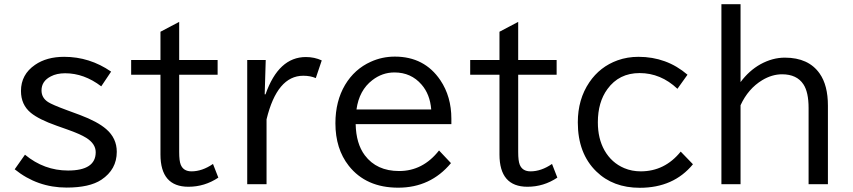

<svg xmlns="http://www.w3.org/2000/svg" viewBox="-20 -850 4051 912"><path d="M98.6 -115.2Q189.5 -40 303.2 -40Q434.6 -40 434.6 -127Q434.6 -167 389.6 -195.3Q360.8 -213.4 299.8 -234.9L249 -252.9Q164.6 -282.7 126.5 -314Q79.6 -352.5 79.6 -418Q79.6 -496.1 146.5 -542Q201.7 -580.1 284.7 -580.1Q405.8 -580.1 507.8 -509.8L460.9 -439.9Q379.4 -502 289.6 -502Q249.5 -502 221.7 -487.3Q177.2 -464.8 177.2 -420.4Q177.2 -385.3 208.5 -365.2Q228 -352.5 296.9 -327.1L358.9 -304.2Q443.4 -272.5 484.4 -236.8Q534.7 -193.4 534.7 -128.9Q534.7 -44.9 461.4 3.9Q405.3 41 296.4 41Q157.2 41 49.8 -45.9Z M831.1 -746.1V-564.9H1013.7V-495.1H831.1V-127.9Q831.1 -85.9 838.4 -67.9Q851.1 -36.1 889.6 -36.1Q940.4 -36.1 991.7 -71.3L1017.1 -6.3Q952.1 37.1 875 37.1Q742.2 37.1 742.2 -116.2V-495.1H603V-564.9H742.2V-699.2Z M1237.3 -401.9H1241.2Q1303.2 -579.1 1433.1 -579.1Q1473.6 -579.1 1508.3 -563L1480 -479Q1454.6 -490.2 1420.4 -490.2Q1296.4 -490.2 1246.1 -283.2V24.9H1154.3V-564.9H1242.2Z M2124 -260.3H1669.4Q1671.4 -167.5 1712.9 -112.3Q1769 -37.6 1876 -37.6Q1988.8 -37.6 2065.4 -135.3L2122.1 -75.2Q2024.9 41.5 1871.6 41.5Q1718.8 41.5 1636.7 -62.5Q1573.2 -143.1 1573.2 -264.6Q1573.2 -369.1 1619.1 -446.8Q1664.1 -522 1741.2 -556.6Q1794.9 -581.1 1855.5 -581.1Q1996.1 -581.1 2071.8 -468.8Q2124 -391.1 2124 -286.1ZM2028.3 -330.1Q2022.5 -402.3 1982.4 -448.2Q1932.6 -505.9 1853.5 -505.9Q1795.9 -505.9 1748.5 -469.2Q1686 -421.4 1673.3 -330.1Z M2441.4 -746.1V-564.9H2624V-495.1H2441.4V-127.9Q2441.4 -85.9 2448.7 -67.9Q2461.4 -36.1 2500 -36.1Q2550.8 -36.1 2602.1 -71.3L2627.4 -6.3Q2562.5 37.1 2485.4 37.1Q2352.5 37.1 2352.5 -116.2V-495.1H2213.4V-564.9H2352.5V-699.2Z M3271.5 -69.8Q3179.7 42 3019 42Q2892.1 42 2812.5 -35.6Q2724.6 -121.1 2724.6 -268.6Q2724.6 -378.4 2779.3 -459Q2829.6 -533.2 2913.6 -563.5Q2960 -580.1 3012.7 -580.1Q3146.5 -580.1 3245.6 -495.1L3197.8 -428.2Q3118.7 -502.9 3018.1 -502.9Q2920.4 -502.9 2865.2 -426.8Q2819.8 -364.7 2819.8 -269Q2819.8 -191.9 2851.1 -136.2Q2884.8 -76.7 2945.3 -51.3Q2981.4 -36.1 3023.4 -36.1Q3137.7 -36.1 3213.4 -129.9Z M3406.7 -830.1H3497.6V-460Q3538.1 -514.6 3592.3 -544.9Q3649.4 -576.2 3708 -576.2Q3820.8 -576.2 3873.5 -500.5Q3912.6 -444.8 3912.6 -348.1V24.9H3820.8V-336.9Q3820.8 -412.1 3796.4 -449.2Q3765.1 -497.1 3694.8 -497.1Q3647 -497.1 3600.6 -469.2Q3533.7 -428.7 3497.6 -350.1V24.9H3406.7Z"/></svg>

Font: FORM UDPGothic
Style: Regular
Weight: 400
Foundry: Pronama LLC
Version: Version 1.05101